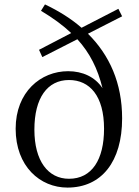

<svg xmlns="http://www.w3.org/2000/svg" viewBox="-20 -837 631 871"><path d="M293 -26C198 -26 136 -107 136 -249C136 -393 195 -474 293 -474C387 -474 452 -402 452 -253C452 -113 397 -26 293 -26ZM534 -763 517 -797 350 -711C303 -752 247 -787 184 -817L166 -788C221 -755 266 -722 303 -687L157 -611L172 -578L331 -659C388 -596 423 -526 445 -437C411 -488 355 -514 289 -514C165 -514 51 -420 51 -253C51 -82 162 14 286 14C441 14 534 -104 534 -300C534 -460 477 -587 379 -684Z"/></svg>

Font: Source Han Serif K
Style: Regular
Weight: 400
Designer: Ryoko NISHIZUKA 西塚涼子 (kana & ideographs); Frank Grießhammer (Latin, Greek & Cyrillic); Wenlong ZHANG 张文龙 (bopomofo); San
Foundry: Adobe Systems Incorporated
Version: Version 1.001;PS 1.001;hotconv 16.6.54;makeotf.lib2.5.65590